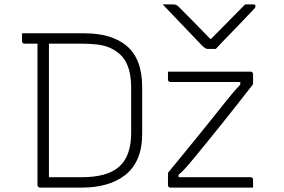

<svg xmlns="http://www.w3.org/2000/svg" viewBox="-20 -851 1290 871"><path d="M362 -700Q423 -700 471.5 -686Q520 -672 554.5 -643Q589 -614 607 -567.5Q625 -521 625 -455V-245Q625 -179 605 -132.5Q585 -86 548 -57Q511 -28 461.5 -14Q412 0 352 0Q327 0 305.5 0Q284 0 265 0Q246 0 228 0Q210 0 193.5 0Q177 0 161 0Q157 0 153.5 -3.5Q150 -7 150 -11Q150 -95 150 -178.5Q150 -262 150 -345.5Q150 -429 150 -512.5Q150 -596 150 -680H209L202 -669Q202 -641 202 -613Q202 -585 202 -556Q202 -493 202 -429.5Q202 -366 202 -302Q202 -238 202 -174.5Q202 -111 202 -47Q222 -47 243 -47Q264 -47 289.5 -47Q315 -47 349 -47Q407 -47 449.5 -58.5Q492 -70 520 -94.5Q548 -119 561.5 -157.5Q575 -196 575 -249V-451Q575 -489 569 -518.5Q563 -548 550.5 -571Q538 -594 518 -610Q497 -627 473 -636.5Q449 -646 417 -649.5Q385 -653 341 -653Q304 -653 271 -653Q238 -653 207.5 -653Q177 -653 148.5 -653Q120 -653 91 -653Q88 -653 85.5 -654.5Q83 -656 81.5 -658.5Q80 -661 80 -664Q80 -673 80 -682Q80 -691 80 -700Q110 -700 141 -700Q172 -700 205.5 -700Q239 -700 277.5 -700Q316 -700 362 -700ZM742 -526H1117Q1121 -526 1123 -524.5Q1125 -523 1126.5 -521Q1128 -519 1128 -515V-469Q1093 -424 1056.5 -377.5Q1020 -331 983 -285Q946 -239 909.5 -194Q873 -149 837 -106Q825 -92 814 -80.5Q803 -69 790 -58V-47H1117Q1122 -47 1125 -44Q1128 -41 1128 -36Q1128 -27 1128 -18Q1128 -9 1128 0H753Q750 0 747.5 -1.5Q745 -3 743.5 -5Q742 -7 742 -11V-67Q785 -119 828.5 -172.5Q872 -226 915 -279Q958 -332 999 -384Q1017 -407 1034 -427Q1051 -447 1070 -467V-479H753Q750 -479 747.5 -480.5Q745 -482 743.5 -484.5Q742 -487 742 -490Q742 -499 742 -508Q742 -517 742 -526ZM959 -629Q953 -629 947 -629Q941 -629 935 -629Q929 -629 923 -629Q916 -629 910 -633Q904 -637 890 -651Q882 -660 862 -680.5Q842 -701 816.5 -728Q791 -755 765 -782Q739 -809 718 -831Q726 -831 733 -831Q740 -831 747 -831Q754 -831 762 -831Q773 -831 778.5 -829Q784 -827 791 -820Q807 -804 851 -759.5Q895 -715 955 -653L914 -674H957L916 -653Q978 -715 1019 -757Q1060 -799 1092 -831H1129Q1133 -831 1135 -830Q1137 -829 1138 -827Q1139 -825 1139 -822Q1139 -818 1135 -813.5Q1131 -809 1117 -794Q1104 -781 1082.5 -758Q1061 -735 1036.5 -710Q1012 -685 991 -663Q970 -641 959 -629Z"/></svg>

Font: Recursive Sans Linear Light
Style: Regular
Weight: 300
Version: Version 1.085